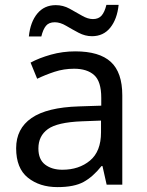

<svg xmlns="http://www.w3.org/2000/svg" viewBox="-20 -755 601 785"><path d="M288 -545Q386 -545 433 -502Q480 -459 480 -365V0H416L399 -76H395Q360 -32 321.5 -11Q283 10 215 10Q142 10 94 -28.5Q46 -67 46 -149Q46 -229 109 -272.5Q172 -316 303 -320L394 -323V-355Q394 -422 365 -448Q336 -474 283 -474Q241 -474 203 -461.5Q165 -449 132 -433L105 -499Q140 -518 188 -531.5Q236 -545 288 -545ZM314 -259Q214 -255 175.5 -227Q137 -199 137 -148Q137 -103 164.5 -82Q192 -61 235 -61Q303 -61 348 -98.5Q393 -136 393 -214V-262ZM98 -606Q104 -665 132.5 -699.5Q161 -734 208 -734Q238 -734 264.5 -719.5Q291 -705 315 -691Q339 -677 360 -677Q383 -677 395.5 -691.5Q408 -706 415 -735H465Q459 -677 431 -642Q403 -607 356 -607Q328 -607 301.5 -621Q275 -635 250.5 -649.5Q226 -664 204 -664Q180 -664 168 -649.5Q156 -635 149 -606Z"/></svg>

Font: Noto Sans Syloti Nagri
Style: Regular
Weight: 400
Designer: Monotype Design Team
Foundry: Monotype Imaging Inc.
Version: Version 2.003; ttfautohint (v1.8.4.7-5d5b)